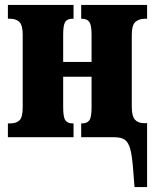

<svg xmlns="http://www.w3.org/2000/svg" viewBox="-20 -556 618 778"><path d="M520 137Q516 80 508.5 50.5Q501 21 486 10.5Q471 0 442 0H309V-56H312Q333 -56 342 -68.5Q351 -81 351 -121V-245H236V-121Q236 -81 245 -68.5Q254 -56 274 -56H278V0H12V-56H22Q46 -56 59 -68.5Q72 -81 72 -121V-416Q72 -454 58.5 -467Q45 -480 22 -480H12V-536H278V-480H274Q252 -480 244 -467Q236 -454 236 -415V-305H351V-416Q351 -454 342 -467Q333 -480 312 -480H309V-536H576V-480H567Q543 -480 528.5 -467Q514 -454 514 -415V-123Q514 -86 526.5 -71.5Q539 -57 564 -57H576V202H525Z"/></svg>

Font: Noto Serif ExtraCondensed Black
Style: Regular
Weight: 900
Width: 2
Designer: Monotype Design Team
Foundry: Monotype Imaging Inc.
Version: Version 2.015; ttfautohint (v1.8.4.7-5d5b)